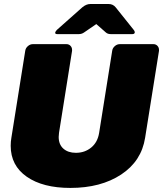

<svg xmlns="http://www.w3.org/2000/svg" viewBox="-20 -920 812 957"><path d="M475.8 -900H521.7Q543.3 -900 556.7 -883.3L646.7 -770.8Q651.7 -765 651.7 -759.2V-757.5Q650 -750 640 -750H531.7Q516.7 -750 507.5 -758.3L460 -800L399.2 -758.3Q387.5 -750 373.3 -750H265Q255 -750 255 -756.7V-757.5Q256.7 -764.2 263.3 -770.8L390 -883.3Q410 -900 430 -900ZM33.3 -193.3Q33.3 -214.2 36.7 -233.3L105.8 -666.7Q107.5 -680 118.8 -690Q130 -700 144.2 -700H310.8Q323.3 -700 331.2 -691.7Q339.2 -683.3 339.2 -671.7V-666.7L274.2 -258.3Q272.5 -243.3 272.5 -237.5Q272.5 -200 295.8 -179.2Q319.2 -158.3 358.3 -158.3Q402.5 -158.3 434.6 -184.6Q466.7 -210.8 474.2 -258.3L539.2 -666.7Q540.8 -680 552.1 -690Q563.3 -700 577.5 -700H744.2Q756.7 -700 764.6 -691.7Q772.5 -683.3 772.5 -671.7V-666.7L703.3 -233.3Q685 -116.7 583.8 -50Q482.5 16.7 330.8 16.7Q193.3 16.7 113.3 -39.2Q33.3 -95 33.3 -193.3Z"/></svg>

Font: BoonTook Mon
Style: Italic
Weight: 400
Italic angle: -9°
Designer: Sungsit Sawaiwan
Foundry: FontUni
Version: Version 3.0